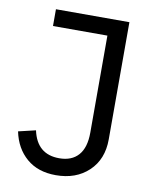

<svg xmlns="http://www.w3.org/2000/svg" viewBox="-81 -760 672 834"><g transform="rotate(10 255.0 -343.0)"><path d="M222 12Q143 12 93 -31Q43 -74 28 -147L104 -165Q126 -63 224 -63Q279 -63 308.5 -96.5Q338 -130 338 -196V-624H98V-698H422V-181Q422 -93 366.5 -40.5Q311 12 222 12Z"/></g></svg>

Font: Anuphan
Style: Regular
Weight: 400
Designer: Mike Abbink, Paul van der Laan, Pieter van Rosmalen, Mint Tantisuwanna
Foundry: Bold Monday; Cadson Demak
Version: Version 3.002;hotconv 1.0.109;makeotfexe 2.5.65596